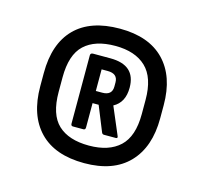

<svg xmlns="http://www.w3.org/2000/svg" viewBox="-68 -776 583 549"><g transform="rotate(15 223.0 -502.0)"><path d="M224 -303Q137 -303 91.5 -350Q46 -397 46 -483V-522Q46 -609 91.5 -655Q137 -701 224 -701Q310 -701 355.5 -654Q401 -607 401 -522V-483Q401 -398 355.5 -350.5Q310 -303 224 -303ZM224 -355Q283 -355 315 -385Q347 -415 347 -481V-523Q347 -589 315 -619.5Q283 -650 224 -650Q164 -650 132.5 -620.5Q101 -591 101 -524V-481Q101 -414 132.5 -384.5Q164 -355 224 -355ZM166 -396Q160 -396 160 -403V-605Q160 -612 168 -612H219Q294 -612 294 -545Q294 -501 262 -484L296 -404Q300 -396 293 -396H258Q253 -396 251 -401L221 -475H203V-403Q203 -396 197 -396ZM203 -511H222Q251 -511 251 -537V-549Q251 -575 221 -575H203Z"/></g></svg>

Font: Sofia Sans Condensed
Style: Bold
Weight: 700
Designer: Botio Nikoltchev, Ani Petrova
Foundry: lettersoup
Version: Version 4.101; ttfautohint (v1.8.4.7-5d5b)